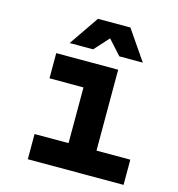

<svg xmlns="http://www.w3.org/2000/svg" viewBox="-123 -968 996 1075"><g transform="rotate(15 375.0 -430.5)"><path d="M136 -615H495V-146H691V0H136V-146H333V-469H136ZM194 -689 312 -861H500L618 -689H482L357 -827H455L330 -689Z"/></g></svg>

Font: Martian Mono SemiExpanded SemiExpanded
Style: Bold
Weight: 700
Width: 6
Monospace: yes
Version: Version 1.000